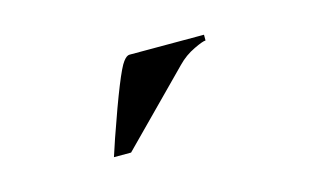

<svg xmlns="http://www.w3.org/2000/svg" viewBox="-37 -822 523 316"><g transform="rotate(-15 224.5 -664.0)"><path d="M127 -585.9 136.7 -615.2Q172.9 -719.7 184.6 -734.4Q190.4 -742.2 195.3 -742.2H322.3V-732.4Q317.4 -732.4 302.2 -725.1Q285.6 -717.3 272.9 -704.1L156.2 -585.9Z"/></g></svg>

Font: spinweradC
Style: Bold
Weight: 700
Width: 7
Version: Version 0.3